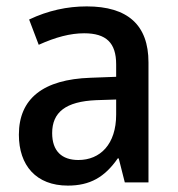

<svg xmlns="http://www.w3.org/2000/svg" viewBox="-20 -570 555 600"><path d="M192 10C261 10 307 -16 348 -75H351L370 0H444V-375C444 -492 379 -550 251 -550C190 -550 130 -537 71 -509L101 -430C154 -454 200 -466 243 -466C312 -466 343 -436 343 -369V-330L263 -327C115 -322 39 -262 39 -149C39 -53 93 10 192 10ZM225 -70C173 -70 143 -98 143 -154C143 -219 185 -253 281 -257L343 -259V-212C343 -119 293 -70 225 -70Z"/></svg>

Font: Noto Sans SemiCondensed Medium
Style: Regular
Weight: 500
Width: 4
Designer: Monotype Design Team
Foundry: Monotype Imaging Inc.
Version: Version 2.013